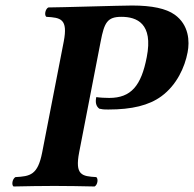

<svg xmlns="http://www.w3.org/2000/svg" viewBox="-20 -674 703 696"><path d="M459 -654C421 -654 193 -647 155 -647C144 -641 140 -619 148 -613C200 -610 227 -606 211 -523L133 -122C117 -39 89 -35 36 -32C25 -26 21 -4 29 2C68 1 139 0 177 0C215 0 285 1 323 2C334 -4 337 -26 329 -32C277 -35 251 -39 267 -122L345 -524C358 -592 369 -613 420 -613C476 -613 536 -589 512 -467C492 -363 455 -319 376 -319C362 -319 342 -320 329 -322C325 -303 328 -289 340 -280C353 -278 350 -277 373 -277C458 -277 520 -292 565 -325C621 -366 650 -431 660 -484C668 -524 665 -584 613 -621C582 -643 531 -654 459 -654Z"/></svg>

Font: Libertinus Serif
Style: Bold Italic
Weight: 700
Italic angle: -12°
Designer: Philipp H. Poll, Khaled Hosny
Foundry: Caleb Maclennan
Version: Version 7.050;RELEASE